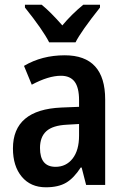

<svg xmlns="http://www.w3.org/2000/svg" viewBox="-20 -786 531 816"><path d="M427 -363V0H346L327 -74H323Q294 -29 261 -9.5Q228 10 175 10Q110 10 72.5 -35Q35 -80 35 -155Q35 -320 241 -329L316 -332V-360Q316 -414 297 -439Q278 -464 239 -464Q186 -464 115 -426L82 -506Q158 -551 255 -551Q427 -551 427 -363ZM264 -256Q204 -253 177 -228.5Q150 -204 150 -157Q150 -77 216 -77Q261 -77 288.5 -112Q316 -147 316 -210V-259ZM405 -754Q324 -652 301 -606H189Q162 -659 86 -754V-766H157Q194 -736 245 -678Q283 -724 334 -766H405Z"/></svg>

Font: Noto Sans Display Medium Narrow
Style: Regular
Weight: 500
Width: 4
Designer: Monotype Design team
Foundry: Monotype Imaging Inc.
Version: Version 1.000